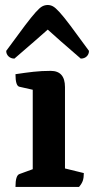

<svg xmlns="http://www.w3.org/2000/svg" viewBox="-20 -737 377 757"><path d="M41 0Q41 -46 57 -50.9L120.1 -73.9L109.1 -58.6V-395.4L121.1 -380.4L56.4 -395Q41 -398.4 41 -444.5Q79.5 -450.4 111.9 -454Q144.3 -457.6 179.8 -457.6Q236.2 -457.6 236.2 -393.8V-61.9L224.2 -75.8L310.5 -54.6Q310.5 -36.4 306.5 -24.6Q302.6 -12.9 291.6 0ZM168.2 -717.3Q178.8 -717.3 188.6 -712.1Q198.3 -707 214.4 -689.4Q230.5 -671.9 257.8 -635.6Q285.1 -599.3 330.8 -536.4Q330.8 -523.4 321.9 -514.7Q313 -506 298.4 -506Q251.4 -546.1 219.7 -574.3Q187.9 -602.5 168.2 -620.3Q148 -602.5 115.9 -574.3Q83.9 -546.1 36.9 -506Q22.9 -506 13.7 -514.7Q4.5 -523.4 4.5 -536.4Q50.3 -599.3 77.8 -635.6Q105.4 -671.9 121.2 -689.4Q137 -707 147 -712.1Q157.1 -717.3 168.2 -717.3Z"/></svg>

Font: Petrona
Style: Regular
Weight: 400
Designer: Ringo R. Seeber
Foundry: Ringo R. Seeber
Version: Version 2.001; ttfautohint (v1.8.3)